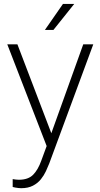

<svg xmlns="http://www.w3.org/2000/svg" viewBox="-20 -757 516 990"><path d="M409.2 -528.3H460.9L233.9 85.9Q227.1 103.5 217 125.2Q207 147 190.9 167.2Q174.8 187.5 149.9 200.4Q125 213.4 88.9 213.4Q82.5 213.4 74.2 212.4Q65.9 211.4 57.9 210Q49.8 208.5 45.4 207V166.5Q51.3 168 62 168.9Q72.8 169.9 77.1 169.9Q125.5 169.9 150.9 144Q176.3 118.2 192.9 71.3L238.3 -52.2ZM248.5 -60.1 261.7 -10.7 226.1 10.3 17.6 -528.3H69.8ZM304.7 -736.8H362.8L255.4 -602.5H211.4Z"/></svg>

Font: Heebo ExtraLight
Style: Regular
Weight: 250
Designer: Oded Ezer
Foundry: Ezer Type House
Version: Version 3.100